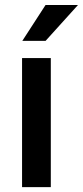

<svg xmlns="http://www.w3.org/2000/svg" viewBox="-20 -766 339 786"><path d="M188 -528.3V0H70.3V-528.3ZM71.3 -598.6 166.5 -745.6H299.3L166.5 -598.6Z"/></svg>

Font: Vazirmatn RD Medium
Style: Regular
Weight: 500
Designer: Saber Rastikerdar
Foundry: Saber Rastikerdar
Version: Version 33.003